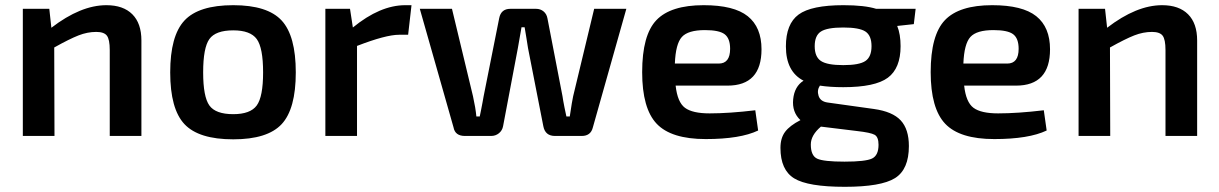

<svg xmlns="http://www.w3.org/2000/svg" viewBox="-20 -524 4699 740"><path d="M390 -504Q455 -504 490 -469Q525 -434 525 -368V0H403V-331Q403 -372 392 -386.5Q381 -401 351 -401Q317 -401 282.5 -387.5Q248 -374 189 -341L190 0H68V-490H170L178 -417Q291 -504 390 -504Z M879 -504Q1011 -504 1065.5 -445Q1120 -386 1120 -245Q1120 -104 1065.5 -45.5Q1011 13 879 13Q746 13 691 -45.5Q636 -104 636 -245Q636 -386 691 -445Q746 -504 879 -504ZM879 -407Q811 -407 787 -373.5Q763 -340 763 -245Q763 -151 787 -117.5Q811 -84 879 -84Q945 -84 969.5 -117.5Q994 -151 994 -245Q994 -340 969.5 -373.5Q945 -407 879 -407Z M1542 -504H1566L1553 -390H1518Q1467 -390 1356 -347V0H1234V-490H1329L1340 -418Q1445 -504 1542 -504Z M2394 -490 2265 -33Q2257 0 2222 0H2119Q2081 0 2074 -38L2015 -339Q2013 -350 2009 -377Q2005 -404 2002 -419H1990L1976 -339L1919 -38Q1916 -21 1903 -10.5Q1890 0 1873 0H1772Q1734 0 1728 -33L1598 -490H1722L1803 -153Q1813 -108 1816 -75H1829Q1831 -84 1834 -99.5Q1837 -115 1839.5 -128Q1842 -141 1844 -153L1904 -454Q1911 -490 1947 -490H2046Q2063 -490 2075 -480Q2087 -470 2090 -453L2148 -153Q2150 -138 2155.5 -110.5Q2161 -83 2163 -75H2176Q2185 -136 2189 -153L2270 -490Z M2715 -87Q2790 -87 2891 -99L2902 -21Q2833 12 2700 12Q2567 12 2511 -47Q2455 -106 2455 -246Q2455 -389 2510 -446.5Q2565 -504 2692 -504Q2809 -504 2862 -461.5Q2915 -419 2915 -334Q2915 -194 2784 -194H2584Q2591 -130 2620 -108.5Q2649 -87 2715 -87ZM2697 -408Q2632 -408 2608 -381.5Q2584 -355 2581 -279H2750Q2794 -279 2794 -336Q2794 -376 2773 -392Q2752 -408 2697 -408Z M3509 -490 3502 -431 3438 -424Q3451 -392 3451 -346Q3451 -261 3402 -224.5Q3353 -188 3230 -188Q3179 -188 3140 -194Q3128 -176 3135 -154.5Q3142 -133 3169 -129L3348 -104Q3420 -94 3451.5 -60Q3483 -26 3483 39Q3483 129 3429.5 162.5Q3376 196 3236 196Q3094 196 3041 163.5Q2988 131 2988 46Q2988 8 3006 -16Q3024 -40 3065 -61Q3032 -92 3037 -141.5Q3042 -191 3077 -213Q3009 -248 3009 -345Q3009 -432 3058 -468Q3107 -504 3231 -504Q3312 -504 3357 -490ZM3144 -289Q3168 -273 3230 -273Q3292 -273 3315.5 -289Q3339 -305 3339 -346Q3339 -387 3315.5 -402.5Q3292 -418 3230 -418Q3168 -418 3144 -402.5Q3120 -387 3120 -346Q3120 -305 3144 -289ZM3366 34Q3366 4 3351 -4.5Q3336 -13 3283 -19L3144 -36Q3105 -3 3105 33Q3105 76 3129.5 87.5Q3154 99 3235 99Q3316 99 3341 87Q3366 75 3366 34Z M3827 -87Q3902 -87 4003 -99L4014 -21Q3945 12 3812 12Q3679 12 3623 -47Q3567 -106 3567 -246Q3567 -389 3622 -446.5Q3677 -504 3804 -504Q3921 -504 3974 -461.5Q4027 -419 4027 -334Q4027 -194 3896 -194H3696Q3703 -130 3732 -108.5Q3761 -87 3827 -87ZM3809 -408Q3744 -408 3720 -381.5Q3696 -355 3693 -279H3862Q3906 -279 3906 -336Q3906 -376 3885 -392Q3864 -408 3809 -408Z M4459 -504Q4524 -504 4559 -469Q4594 -434 4594 -368V0H4472V-331Q4472 -372 4461 -386.5Q4450 -401 4420 -401Q4386 -401 4351.5 -387.5Q4317 -374 4258 -341L4259 0H4137V-490H4239L4247 -417Q4360 -504 4459 -504Z"/></svg>

Font: Exo 2 Semi Bold
Style: Regular
Weight: 600
Designer: Natanael Gama
Version: Version 1.001;PS 001.001;hotconv 1.0.88;makeotf.lib2.5.64775